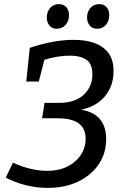

<svg xmlns="http://www.w3.org/2000/svg" viewBox="-20 -904 612 935"><path d="M212 11Q158 11 106 -2Q54 -15 8 -39L43 -112Q83 -93 127 -82.5Q171 -72 210 -72Q266 -72 308 -93Q350 -114 373.5 -149.5Q397 -185 397 -229Q397 -328 261 -328H185L197 -403H267Q345 -403 387.5 -442.5Q430 -482 430 -542Q430 -593 400.5 -613Q371 -633 321 -633Q292 -633 260.5 -628Q229 -623 196 -613L169 -507H108L125 -671Q181 -690 235.5 -700Q290 -710 338 -710Q395 -710 438.5 -695Q482 -680 507.5 -646.5Q533 -613 533 -558Q533 -484 490 -434Q447 -384 375 -370Q440 -358 468.5 -321.5Q497 -285 497 -227Q497 -157 460.5 -103.5Q424 -50 360 -19.5Q296 11 212 11ZM256 -764Q234 -764 221 -779.5Q208 -795 208 -819Q208 -847 224.5 -865.5Q241 -884 267 -884Q289 -884 302.5 -869.5Q316 -855 316 -830Q316 -801 299 -782.5Q282 -764 256 -764ZM453 -764Q430 -764 417 -779.5Q404 -795 404 -819Q404 -847 420.5 -865.5Q437 -884 463 -884Q485 -884 498.5 -869.5Q512 -855 512 -830Q512 -801 495.5 -782.5Q479 -764 453 -764Z"/></svg>

Font: Bitter Medium
Style: Italic
Weight: 500
Italic angle: -9°
Designer: Sol Matas, and Bitter project Authors
Foundry: Sol Matas
Version: Version 2.001